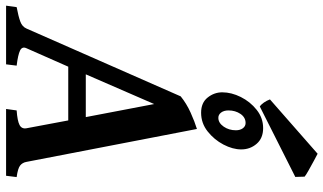

<svg xmlns="http://www.w3.org/2000/svg" viewBox="-266 -848 1090 647"><g transform="rotate(90 279.5 -525.0)"><path d="M207 -268.6H351.1L307.1 -499ZM362.3 -209.5H181.2L119.1 -68.8Q112.3 -54.2 126.7 -47.1Q141.1 -40 177.7 -35.6L173.3 0H-24.4L-19.5 -35.6Q11.7 -41.5 29.1 -47.9Q46.4 -54.2 52.7 -68.8L281.2 -588.4Q305.2 -607.9 335.9 -621.8Q366.7 -635.7 391.1 -643.1L502 -68.8Q504.4 -55.2 514.2 -47.4Q523.9 -39.6 553.2 -35.6L548.8 0H323.7L328.6 -35.6Q363.8 -38.1 377.7 -45.4Q391.6 -52.7 388.7 -68.8ZM460 -792.5Q460 -763.7 443.6 -732.4Q427.2 -701.2 399.4 -679.2Q371.6 -657.2 336.4 -657.2Q302.7 -657.2 285.2 -679.2Q267.6 -701.2 267.6 -728.5Q267.6 -759.3 283.4 -791Q299.3 -822.8 326.7 -844.5Q354 -866.2 388.2 -866.2Q422.4 -866.2 441.2 -844.2Q460 -822.3 460 -792.5ZM395.5 -774.4Q395.5 -788.6 388.7 -797.9Q381.8 -807.1 371.1 -807.1Q352.1 -807.1 340.3 -789.8Q328.6 -772.5 328.6 -749.5Q328.6 -733.9 335.9 -724.4Q343.3 -714.8 354.5 -715.3Q371.1 -715.8 383.3 -733.4Q395.5 -751 395.5 -774.4ZM551.8 -1005.9 552.7 -974.6 315.4 -855Q308.6 -859.4 302 -868.9Q295.4 -878.4 291.5 -889.2L474.6 -1049.8Q481.4 -1046.4 498 -1037.4Q514.6 -1028.3 530.8 -1019.3Q546.9 -1010.3 551.8 -1005.9Z"/></g></svg>

Font: Gentium Plus
Style: Bold Italic
Weight: 700
Italic angle: -8°
Designer: Victor Gaultney, Annie Olsen, Iska Routamaa, Becca Hirsbrunner
Foundry: SIL International
Version: Version 6.101